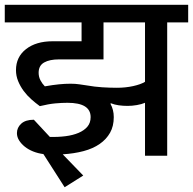

<svg xmlns="http://www.w3.org/2000/svg" viewBox="-30 -653 809 805"><path d="M-10 -633H759V-559H671V0H578V-222Q564 -216 544 -212.5Q524 -209 505 -209Q486 -209 468 -211.5Q450 -214 435 -220L433 -218Q447 -193 447 -162Q447 -124 431.5 -96.5Q416 -69 388 -49.5Q360 -30 320.5 -19.5Q281 -9 233 -6L319 83L241 132L152 -7Q129 -10 109 -18Q89 -26 74 -38Q59 -50 50 -64.5Q41 -79 41 -95Q41 -118 59 -134.5Q77 -151 112 -151L179 -79Q214 -78 245 -82Q276 -86 299.5 -96Q323 -106 336.5 -122Q350 -138 350 -162Q350 -222 253 -222Q229 -222 201.5 -219.5Q174 -217 137 -208Q119 -221 101 -237Q83 -253 69 -272Q55 -291 46 -313Q37 -335 37 -359Q37 -414 79 -447Q121 -480 191 -480H312V-559H-10ZM460 -285Q496 -285 528 -292Q560 -299 578 -310V-559H404V-404H217Q178 -404 155 -391Q132 -378 132 -348Q132 -331 139.5 -316.5Q147 -302 158 -291Q192 -297 217.5 -299.5Q243 -302 266 -302Q286 -302 302.5 -299.5Q319 -297 333 -295Q367 -289 399 -287Q431 -285 460 -285Z"/></svg>

Font: Mukta Medium
Style: Regular
Weight: 500
Designer: Girish Dalvi and Yashodeep Gholap
Foundry: Ek Type
Version: Version 2.538;PS 1.002;hotconv 16.6.51;makeotf.lib2.5.65220;